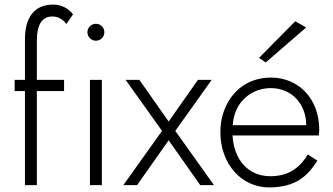

<svg xmlns="http://www.w3.org/2000/svg" viewBox="-20 -809 1454 839"><path d="M44 -460V-411H89V0H141V-411H260V-460H141V-632C141 -695 160 -737 209 -737C233 -737 255 -725 270 -704L299 -746C285 -766 255 -789 212 -789C129 -789 89 -731 89 -638V-460Z M362 -668C362 -648 379 -631 399 -631C420 -631 436 -648 436 -668C436 -689 420 -705 399 -705C379 -705 362 -689 362 -668ZM373 -460V0H425V-460Z M845 -460 717 -278 589 -460H529L688 -237L519 0H579L717 -196L855 0H915L746 -237L905 -460Z M1318 -689 1270 -716 1112 -556 1141 -536ZM1325 -134C1295 -84 1249 -39 1162 -39C1097 -39 1045 -71 1017 -130C1005 -155 998 -184 996 -217H1373C1374 -225 1375 -234 1375 -242C1375 -379 1284 -470 1164 -470C1052 -470 973 -397 949 -291C945 -271 943 -252 943 -231C943 -92 1036 10 1156 10C1277 10 1327 -45 1367 -107ZM997 -262C999 -293 1007 -320 1020 -343C1051 -395 1104 -424 1164 -424C1253 -424 1318 -356 1318 -262Z"/></svg>

Font: Jost Light
Style: Regular
Weight: 300
Version: Version 3.710